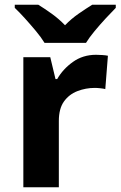

<svg xmlns="http://www.w3.org/2000/svg" viewBox="-20 -786 506 806"><path d="M383 -556Q394 -556 409 -555Q424 -554 433 -552L422 -412Q415 -414 401.5 -415.5Q388 -417 378 -417Q340 -417 305 -403.5Q270 -390 248.5 -360Q227 -330 227 -278V0H78V-546H191L213 -454H220Q244 -496 286 -526Q328 -556 383 -556ZM167 -606Q153 -629 130.5 -656Q108 -683 84.5 -709Q61 -735 42 -753V-766H141Q167 -750 197 -728.5Q227 -707 253 -680Q279 -707 310 -728.5Q341 -750 367 -766H466V-753Q448 -735 424 -709Q400 -683 377.5 -656Q355 -629 341 -606Z"/></svg>

Font: Noto Sans Gurmukhi UI
Style: Bold
Weight: 700
Designer: Jelle Bosma - Monotype Design Team
Foundry: Monotype Imaging Inc.
Version: Version 2.004; ttfautohint (v1.8.4.7-5d5b)